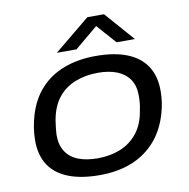

<svg xmlns="http://www.w3.org/2000/svg" viewBox="-82 -804 881 896"><g transform="rotate(-10 359.0 -356.0)"><path d="M320 12Q233 12 172.5 -11.5Q112 -35 81 -82Q50 -129 50 -198Q50 -231 55 -261Q60 -291 68 -318Q90 -391 135 -440Q180 -489 246.5 -514Q313 -539 397 -539Q485 -539 545 -515Q605 -491 636 -444Q667 -397 667 -327Q667 -300 663.5 -274.5Q660 -249 653 -225Q632 -148 586 -95Q540 -42 473 -15Q406 12 320 12ZM324 -67Q383 -67 431.5 -86.5Q480 -106 513 -147.5Q546 -189 556 -254Q560 -272 561 -284.5Q562 -297 562.5 -305Q563 -313 563 -320Q563 -369 542 -399.5Q521 -430 483 -445Q445 -460 393 -460Q334 -460 284.5 -440.5Q235 -421 203 -380Q171 -339 160 -274Q157 -255 156 -243Q155 -231 154 -222.5Q153 -214 153 -207Q153 -159 174 -127.5Q195 -96 233.5 -81.5Q272 -67 324 -67ZM221 -585 390 -724H469L591 -585H504L411 -690H440L314 -585Z"/></g></svg>

Font: Archivo Expanded
Style: Italic
Weight: 400
Width: 7
Italic angle: -10°
Designer: Hector Gatti
Foundry: Omnibus-Type
Version: Version 2.001